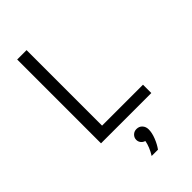

<svg xmlns="http://www.w3.org/2000/svg" viewBox="-293 -802 1158 1158"><g transform="rotate(-45 286.5 -222.5)"><path d="M535 0H106V-715H186V-71H535ZM322 270H268Q282 248 292 223.5Q302 199 305 179Q290 175 280.5 163Q271 151 271 136Q271 117 284.5 103.5Q298 90 318 90Q341 90 355 105.5Q369 121 369 144Q369 173 355 208.5Q341 244 322 270Z"/></g></svg>

Font: Wix Madefor Text
Style: Regular
Weight: 400
Designer: Dalton Maag Ltd
Foundry: Dalton Maag Ltd
Version: Version 3.100